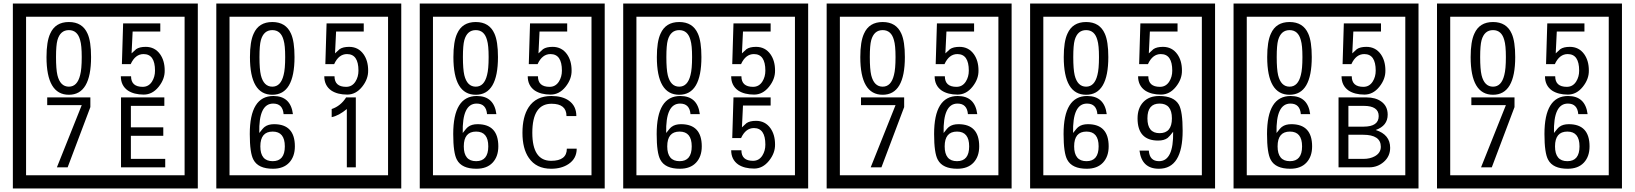

<svg xmlns="http://www.w3.org/2000/svg" viewBox="-20 -980 9280 1090"><path d="M1103 90H53V-960H1103ZM1028 15V-885H128V15ZM497 -656Q497 -442 371 -442Q244 -442 244 -656Q244 -744 265 -789Q294 -855 371 -855Q448 -855 477 -789Q497 -745 497 -656ZM444 -656Q444 -723 435 -752Q420 -809 371 -809Q322 -809 306 -752Q298 -723 298 -656Q298 -587 306 -553Q322 -488 371 -488Q419 -488 435 -554Q444 -587 444 -656ZM915 -580Q916 -531 880.5 -487Q845 -443 796 -443Q741 -443 706 -466Q666 -494 666 -547H724Q724 -487 790 -487Q824 -487 843 -517Q860 -544 860 -579Q860 -673 795 -673Q748 -673 722 -616H672L679 -847H890V-801H733L727 -677Q740 -689 753 -701Q772 -714 807 -714Q859 -714 889 -672Q915 -635 915 -580ZM493 -372 364 -30H303L444 -383H248V-427H493ZM918 -30H667V-427H913V-379H723V-257H907V-209H723V-78H918Z M2258 90H1208V-960H2258ZM2183 15V-885H1283V15ZM1652 -656Q1652 -442 1526 -442Q1399 -442 1399 -656Q1399 -744 1420 -789Q1449 -855 1526 -855Q1603 -855 1632 -789Q1652 -745 1652 -656ZM1599 -656Q1599 -723 1590 -752Q1575 -809 1526 -809Q1477 -809 1461 -752Q1453 -723 1453 -656Q1453 -587 1461 -553Q1477 -488 1526 -488Q1574 -488 1590 -554Q1599 -587 1599 -656ZM2070 -580Q2071 -531 2035.5 -487Q2000 -443 1951 -443Q1896 -443 1861 -466Q1821 -494 1821 -547H1879Q1879 -487 1945 -487Q1979 -487 1998 -517Q2015 -544 2015 -579Q2015 -673 1950 -673Q1903 -673 1877 -616H1827L1834 -847H2045V-801H1888L1882 -677Q1895 -689 1908 -701Q1927 -714 1962 -714Q2014 -714 2044 -672Q2070 -635 2070 -580ZM1654 -149Q1654 -91 1621.5 -56.5Q1589 -22 1530 -22Q1446 -22 1419 -73Q1398 -111 1398 -219Q1398 -435 1532 -435Q1630 -435 1643 -332H1590Q1585 -392 1531 -392Q1448 -392 1452 -225Q1473 -253 1483 -260Q1503 -275 1536 -275Q1654 -275 1654 -149ZM1597 -149Q1597 -233 1528 -233Q1458 -233 1458 -149Q1458 -65 1528 -65Q1597 -65 1597 -149ZM2000 -30H1949V-361Q1903 -323 1863 -315V-361Q1914 -378 1945 -427H2000Z M3413 90H2363V-960H3413ZM3338 15V-885H2438V15ZM2807 -656Q2807 -442 2681 -442Q2554 -442 2554 -656Q2554 -744 2575 -789Q2604 -855 2681 -855Q2758 -855 2787 -789Q2807 -745 2807 -656ZM2754 -656Q2754 -723 2745 -752Q2730 -809 2681 -809Q2632 -809 2616 -752Q2608 -723 2608 -656Q2608 -587 2616 -553Q2632 -488 2681 -488Q2729 -488 2745 -554Q2754 -587 2754 -656ZM3225 -580Q3226 -531 3190.5 -487Q3155 -443 3106 -443Q3051 -443 3016 -466Q2976 -494 2976 -547H3034Q3034 -487 3100 -487Q3134 -487 3153 -517Q3170 -544 3170 -579Q3170 -673 3105 -673Q3058 -673 3032 -616H2982L2989 -847H3200V-801H3043L3037 -677Q3050 -689 3063 -701Q3082 -714 3117 -714Q3169 -714 3199 -672Q3225 -635 3225 -580ZM2809 -149Q2809 -91 2776.5 -56.5Q2744 -22 2685 -22Q2601 -22 2574 -73Q2553 -111 2553 -219Q2553 -435 2687 -435Q2785 -435 2798 -332H2745Q2740 -392 2686 -392Q2603 -392 2607 -225Q2628 -253 2638 -260Q2658 -275 2691 -275Q2809 -275 2809 -149ZM2752 -149Q2752 -233 2683 -233Q2613 -233 2613 -149Q2613 -65 2683 -65Q2752 -65 2752 -149ZM3254 -136Q3254 -80 3208 -49Q3168 -22 3109 -22Q3024 -22 2982 -84Q2946 -136 2946 -226Q2946 -317 2981 -371Q3023 -435 3110 -435Q3172 -435 3209 -409Q3252 -379 3252 -321H3196Q3196 -391 3111 -391Q3002 -391 3002 -226Q3002 -67 3109 -67Q3198 -67 3198 -136Z M4568 90H3518V-960H4568ZM4493 15V-885H3593V15ZM3962 -656Q3962 -442 3836 -442Q3709 -442 3709 -656Q3709 -744 3730 -789Q3759 -855 3836 -855Q3913 -855 3942 -789Q3962 -745 3962 -656ZM3909 -656Q3909 -723 3900 -752Q3885 -809 3836 -809Q3787 -809 3771 -752Q3763 -723 3763 -656Q3763 -587 3771 -553Q3787 -488 3836 -488Q3884 -488 3900 -554Q3909 -587 3909 -656ZM4380 -580Q4381 -531 4345.5 -487Q4310 -443 4261 -443Q4206 -443 4171 -466Q4131 -494 4131 -547H4189Q4189 -487 4255 -487Q4289 -487 4308 -517Q4325 -544 4325 -579Q4325 -673 4260 -673Q4213 -673 4187 -616H4137L4144 -847H4355V-801H4198L4192 -677Q4205 -689 4218 -701Q4237 -714 4272 -714Q4324 -714 4354 -672Q4380 -635 4380 -580ZM3964 -149Q3964 -91 3931.5 -56.5Q3899 -22 3840 -22Q3756 -22 3729 -73Q3708 -111 3708 -219Q3708 -435 3842 -435Q3940 -435 3953 -332H3900Q3895 -392 3841 -392Q3758 -392 3762 -225Q3783 -253 3793 -260Q3813 -275 3846 -275Q3964 -275 3964 -149ZM3907 -149Q3907 -233 3838 -233Q3768 -233 3768 -149Q3768 -65 3838 -65Q3907 -65 3907 -149ZM4380 -160Q4381 -111 4345.5 -67Q4310 -23 4261 -23Q4206 -23 4171 -46Q4131 -74 4131 -127H4189Q4189 -67 4255 -67Q4289 -67 4308 -97Q4325 -124 4325 -159Q4325 -253 4260 -253Q4213 -253 4187 -196H4137L4144 -427H4355V-381H4198L4192 -257Q4205 -269 4218 -281Q4237 -294 4272 -294Q4324 -294 4354 -252Q4380 -215 4380 -160Z M5723 90H4673V-960H5723ZM5648 15V-885H4748V15ZM5117 -656Q5117 -442 4991 -442Q4864 -442 4864 -656Q4864 -744 4885 -789Q4914 -855 4991 -855Q5068 -855 5097 -789Q5117 -745 5117 -656ZM5064 -656Q5064 -723 5055 -752Q5040 -809 4991 -809Q4942 -809 4926 -752Q4918 -723 4918 -656Q4918 -587 4926 -553Q4942 -488 4991 -488Q5039 -488 5055 -554Q5064 -587 5064 -656ZM5535 -580Q5536 -531 5500.5 -487Q5465 -443 5416 -443Q5361 -443 5326 -466Q5286 -494 5286 -547H5344Q5344 -487 5410 -487Q5444 -487 5463 -517Q5480 -544 5480 -579Q5480 -673 5415 -673Q5368 -673 5342 -616H5292L5299 -847H5510V-801H5353L5347 -677Q5360 -689 5373 -701Q5392 -714 5427 -714Q5479 -714 5509 -672Q5535 -635 5535 -580ZM5113 -372 4984 -30H4923L5064 -383H4868V-427H5113ZM5539 -149Q5539 -91 5506.5 -56.5Q5474 -22 5415 -22Q5331 -22 5304 -73Q5283 -111 5283 -219Q5283 -435 5417 -435Q5515 -435 5528 -332H5475Q5470 -392 5416 -392Q5333 -392 5337 -225Q5358 -253 5368 -260Q5388 -275 5421 -275Q5539 -275 5539 -149ZM5482 -149Q5482 -233 5413 -233Q5343 -233 5343 -149Q5343 -65 5413 -65Q5482 -65 5482 -149Z M6878 90H5828V-960H6878ZM6803 15V-885H5903V15ZM6272 -656Q6272 -442 6146 -442Q6019 -442 6019 -656Q6019 -744 6040 -789Q6069 -855 6146 -855Q6223 -855 6252 -789Q6272 -745 6272 -656ZM6219 -656Q6219 -723 6210 -752Q6195 -809 6146 -809Q6097 -809 6081 -752Q6073 -723 6073 -656Q6073 -587 6081 -553Q6097 -488 6146 -488Q6194 -488 6210 -554Q6219 -587 6219 -656ZM6690 -580Q6691 -531 6655.5 -487Q6620 -443 6571 -443Q6516 -443 6481 -466Q6441 -494 6441 -547H6499Q6499 -487 6565 -487Q6599 -487 6618 -517Q6635 -544 6635 -579Q6635 -673 6570 -673Q6523 -673 6497 -616H6447L6454 -847H6665V-801H6508L6502 -677Q6515 -689 6528 -701Q6547 -714 6582 -714Q6634 -714 6664 -672Q6690 -635 6690 -580ZM6274 -149Q6274 -91 6241.5 -56.5Q6209 -22 6150 -22Q6066 -22 6039 -73Q6018 -111 6018 -219Q6018 -435 6152 -435Q6250 -435 6263 -332H6210Q6205 -392 6151 -392Q6068 -392 6072 -225Q6093 -253 6103 -260Q6123 -275 6156 -275Q6274 -275 6274 -149ZM6217 -149Q6217 -233 6148 -233Q6078 -233 6078 -149Q6078 -65 6148 -65Q6217 -65 6217 -149ZM6694 -238Q6694 -22 6559 -22Q6462 -22 6449 -125H6502Q6506 -65 6560 -65Q6643 -65 6640 -232Q6619 -205 6609 -197Q6589 -182 6555 -182Q6438 -182 6438 -308Q6438 -366 6470.5 -400.5Q6503 -435 6561 -435Q6645 -435 6673 -385Q6694 -346 6694 -238ZM6633 -308Q6633 -392 6563 -392Q6494 -392 6494 -308Q6494 -224 6563 -224Q6633 -224 6633 -308Z M8033 90H6983V-960H8033ZM7958 15V-885H7058V15ZM7427 -656Q7427 -442 7301 -442Q7174 -442 7174 -656Q7174 -744 7195 -789Q7224 -855 7301 -855Q7378 -855 7407 -789Q7427 -745 7427 -656ZM7374 -656Q7374 -723 7365 -752Q7350 -809 7301 -809Q7252 -809 7236 -752Q7228 -723 7228 -656Q7228 -587 7236 -553Q7252 -488 7301 -488Q7349 -488 7365 -554Q7374 -587 7374 -656ZM7845 -580Q7846 -531 7810.5 -487Q7775 -443 7726 -443Q7671 -443 7636 -466Q7596 -494 7596 -547H7654Q7654 -487 7720 -487Q7754 -487 7773 -517Q7790 -544 7790 -579Q7790 -673 7725 -673Q7678 -673 7652 -616H7602L7609 -847H7820V-801H7663L7657 -677Q7670 -689 7683 -701Q7702 -714 7737 -714Q7789 -714 7819 -672Q7845 -635 7845 -580ZM7429 -149Q7429 -91 7396.5 -56.5Q7364 -22 7305 -22Q7221 -22 7194 -73Q7173 -111 7173 -219Q7173 -435 7307 -435Q7405 -435 7418 -332H7365Q7360 -392 7306 -392Q7223 -392 7227 -225Q7248 -253 7258 -260Q7278 -275 7311 -275Q7429 -275 7429 -149ZM7372 -149Q7372 -233 7303 -233Q7233 -233 7233 -149Q7233 -65 7303 -65Q7372 -65 7372 -149ZM7872 -141Q7872 -93 7836.5 -61.5Q7801 -30 7753 -30H7579V-427H7738Q7789 -427 7821 -404Q7858 -378 7858 -329Q7858 -266 7790 -242Q7872 -216 7872 -141ZM7807 -321Q7807 -379 7722 -379H7635V-261H7721Q7807 -261 7807 -321ZM7819 -147Q7819 -215 7718 -215H7635V-78H7721Q7758 -78 7785 -93Q7819 -112 7819 -147Z M9188 90H8138V-960H9188ZM9113 15V-885H8213V15ZM8582 -656Q8582 -442 8456 -442Q8329 -442 8329 -656Q8329 -744 8350 -789Q8379 -855 8456 -855Q8533 -855 8562 -789Q8582 -745 8582 -656ZM8529 -656Q8529 -723 8520 -752Q8505 -809 8456 -809Q8407 -809 8391 -752Q8383 -723 8383 -656Q8383 -587 8391 -553Q8407 -488 8456 -488Q8504 -488 8520 -554Q8529 -587 8529 -656ZM9000 -580Q9001 -531 8965.5 -487Q8930 -443 8881 -443Q8826 -443 8791 -466Q8751 -494 8751 -547H8809Q8809 -487 8875 -487Q8909 -487 8928 -517Q8945 -544 8945 -579Q8945 -673 8880 -673Q8833 -673 8807 -616H8757L8764 -847H8975V-801H8818L8812 -677Q8825 -689 8838 -701Q8857 -714 8892 -714Q8944 -714 8974 -672Q9000 -635 9000 -580ZM8578 -372 8449 -30H8388L8529 -383H8333V-427H8578ZM9004 -149Q9004 -91 8971.5 -56.5Q8939 -22 8880 -22Q8796 -22 8769 -73Q8748 -111 8748 -219Q8748 -435 8882 -435Q8980 -435 8993 -332H8940Q8935 -392 8881 -392Q8798 -392 8802 -225Q8823 -253 8833 -260Q8853 -275 8886 -275Q9004 -275 9004 -149ZM8947 -149Q8947 -233 8878 -233Q8808 -233 8808 -149Q8808 -65 8878 -65Q8947 -65 8947 -149Z"/></svg>

Font: Unicode BMP Fallback SIL
Style: Regular
Weight: 400
Foundry: NRSI, SIL International
Version: Version 5.1 Based on Unicode 5.1